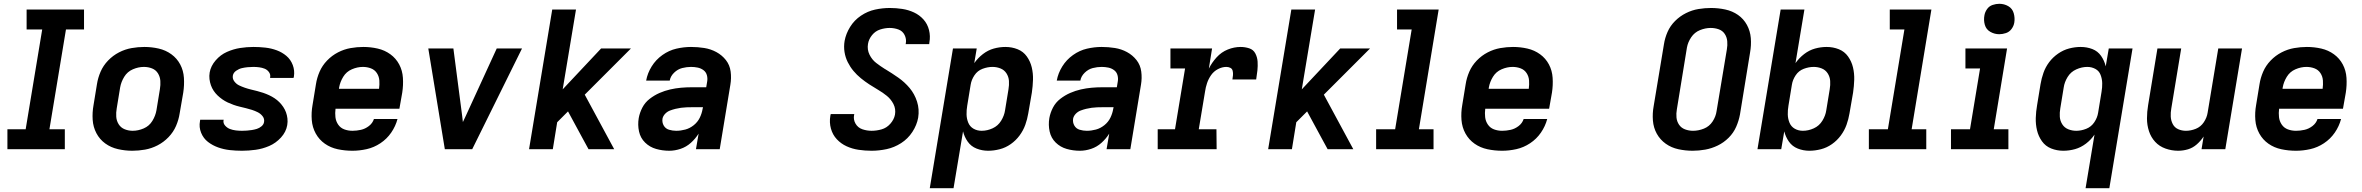

<svg xmlns="http://www.w3.org/2000/svg" viewBox="-20 -785 12424 1010"><path d="M19 0H321V-105H240L327 -630H422V-735H120V-630H202L115 -105H19Z M676 8Q709 8 743 2Q777 -4 809 -20.5Q841 -37 866.5 -63.5Q892 -90 906 -122.5Q920 -155 925 -188L944 -298Q950 -337 947.5 -375.5Q945 -414 928 -446Q911 -478 881.5 -499.5Q852 -521 815 -529.5Q778 -538 739 -538Q706 -538 672 -532Q638 -526 606 -509.5Q574 -493 548.5 -466.5Q523 -440 509 -407.5Q495 -375 490 -342L472 -232Q465 -193 467.5 -155Q470 -117 487 -84.5Q504 -52 533.5 -30.5Q563 -9 600.5 -0.5Q638 8 676 8ZM678 -97Q656 -97 636 -105Q616 -113 604.5 -131Q593 -149 591.5 -171Q590 -193 594 -215L612 -325Q617 -354 633.5 -381Q650 -408 679 -420.5Q708 -433 737 -433Q760 -433 780 -425Q800 -417 811 -399Q822 -381 823.5 -359.5Q825 -338 821 -315L803 -205Q798 -176 781.5 -149Q765 -122 736 -109.5Q707 -97 678 -97Z M1253 8Q1288 8 1324.5 3Q1361 -2 1396 -17Q1431 -32 1458 -61.5Q1485 -91 1491 -127Q1494 -145 1492 -162Q1490 -179 1484.5 -194Q1479 -209 1470 -222.5Q1461 -236 1449.5 -247.5Q1438 -259 1424.5 -268Q1411 -277 1396 -284Q1381 -291 1365 -296.5Q1349 -302 1333 -306Q1317 -310 1300.5 -314Q1284 -318 1268 -323.5Q1252 -329 1237.5 -336Q1223 -343 1212.5 -357Q1202 -371 1205 -388Q1208 -403 1222.5 -413Q1237 -423 1252 -426.5Q1267 -430 1282.5 -431.5Q1298 -433 1313 -433Q1328 -433 1343.5 -431Q1359 -429 1372.5 -423.5Q1386 -418 1395 -405.5Q1404 -393 1401 -378V-375H1524Q1525 -379 1526 -382Q1531 -414 1520 -443Q1509 -472 1486.5 -491Q1464 -510 1435.5 -520.5Q1407 -531 1376 -534.5Q1345 -538 1313 -538Q1278 -538 1243 -532.5Q1208 -527 1174 -512Q1140 -497 1114.5 -467.5Q1089 -438 1083 -404Q1080 -386 1082 -369Q1084 -352 1089.5 -336.5Q1095 -321 1104 -307.5Q1113 -294 1124.5 -283Q1136 -272 1149.5 -262.5Q1163 -253 1178 -246Q1193 -239 1208.5 -233.5Q1224 -228 1240.5 -224Q1257 -220 1273.5 -216Q1290 -212 1305.5 -207Q1321 -202 1336 -194.5Q1351 -187 1361.5 -173.5Q1372 -160 1369 -143Q1367 -130 1355.5 -120.5Q1344 -111 1331 -107Q1318 -103 1305 -101Q1292 -99 1279 -98Q1266 -97 1253 -97Q1236 -97 1220 -99Q1204 -101 1189.5 -106.5Q1175 -112 1164 -124.5Q1153 -137 1156 -153Q1156 -154 1157 -155H1033Q1032 -152 1032 -148Q1026 -116 1038 -86.5Q1050 -57 1074 -38.5Q1098 -20 1127.5 -9.5Q1157 1 1188.5 4.5Q1220 8 1253 8Z M1834 8Q1871 8 1909 -0.5Q1947 -9 1981 -31.5Q2015 -54 2038 -87.5Q2061 -121 2071 -159H1947Q1940 -137 1920.5 -122Q1901 -107 1878.5 -102Q1856 -97 1834 -97Q1811 -97 1791 -104.5Q1771 -112 1759 -129.5Q1747 -147 1744.5 -168.5Q1742 -190 1745 -213H2081L2096 -298Q2102 -337 2099.5 -375.5Q2097 -414 2080 -446Q2063 -478 2033.5 -499.5Q2004 -521 1967 -529.5Q1930 -538 1891 -538Q1858 -538 1824 -532Q1790 -526 1758 -509.5Q1726 -493 1700.5 -466.5Q1675 -440 1661 -407.5Q1647 -375 1642 -342L1624 -232Q1617 -193 1620 -154Q1623 -115 1641 -82.5Q1659 -50 1689 -29Q1719 -8 1756.5 0Q1794 8 1834 8ZM1763 -318 1764 -325Q1769 -354 1785.5 -381Q1802 -408 1831 -420.5Q1860 -433 1889 -433Q1911 -433 1931 -425.5Q1951 -418 1962.5 -400.5Q1974 -383 1975.5 -361.5Q1977 -340 1974 -318Z M2320 0H2464L2726 -530H2593L2431 -177Q2422 -158 2415 -143Q2413 -158 2411 -177L2365 -530H2233Z M2763 0H2888L2911 -142L2968 -199L3046 -55L3076 0H3211L3056 -287L3299 -530H3142L2940 -315L3010 -735H2885Z M3501 8Q3530 8 3560 -2Q3590 -12 3614 -33.5Q3638 -55 3655 -82L3641 0H3766L3822 -339Q3828 -374 3823.5 -408.5Q3819 -443 3798.5 -469Q3778 -495 3748.5 -511Q3719 -527 3685 -532.5Q3651 -538 3615 -538Q3577 -538 3538 -529Q3499 -520 3464.5 -495.5Q3430 -471 3408 -435.5Q3386 -400 3379 -361H3503Q3507 -384 3526 -402.5Q3545 -421 3568.5 -427Q3592 -433 3615 -433Q3633 -433 3650 -429.5Q3667 -426 3680.5 -416Q3694 -406 3698.5 -389.5Q3703 -373 3700 -356L3695 -326H3620Q3591 -326 3562.5 -323.5Q3534 -321 3505.5 -314.5Q3477 -308 3449.5 -296Q3422 -284 3397.5 -265Q3373 -246 3359 -219Q3345 -192 3340 -164Q3334 -128 3341.5 -93.5Q3349 -59 3373.5 -35Q3398 -11 3431.5 -1.5Q3465 8 3501 8ZM3537 -97Q3518 -97 3499.5 -102.5Q3481 -108 3471.5 -124.5Q3462 -141 3465 -161Q3468 -175 3479 -186.5Q3490 -198 3504.5 -203.5Q3519 -209 3533.5 -212.5Q3548 -216 3562.5 -218Q3577 -220 3591.5 -220.5Q3606 -221 3620 -221H3678L3676 -212Q3672 -188 3661 -165.5Q3650 -143 3629.5 -126.5Q3609 -110 3585 -103.5Q3561 -97 3537 -97Z M4565 8Q4604 8 4644 -0.5Q4684 -9 4720 -32Q4756 -55 4779.5 -91Q4803 -127 4810 -166Q4817 -210 4804 -250.5Q4791 -291 4765 -322Q4739 -353 4705.5 -376.5Q4672 -400 4637 -421L4635 -422Q4611 -437 4589 -454Q4567 -471 4554 -497.5Q4541 -524 4546 -554Q4550 -579 4567.5 -600.5Q4585 -622 4610.5 -630Q4636 -638 4660 -638Q4684 -638 4706 -630Q4728 -622 4738.5 -601Q4749 -580 4745 -557L4744 -553H4868Q4869 -557 4869 -562Q4875 -595 4867 -627Q4859 -659 4838 -682.5Q4817 -706 4788 -719.5Q4759 -733 4726.5 -738Q4694 -743 4661 -743Q4622 -743 4583 -734.5Q4544 -726 4509 -702.5Q4474 -679 4452 -643.5Q4430 -608 4423 -570Q4418 -540 4422.5 -511.5Q4427 -483 4439.5 -458Q4452 -433 4469.5 -412Q4487 -391 4508.5 -373.5Q4530 -356 4553 -341Q4576 -326 4600 -312Q4624 -298 4645.5 -280.5Q4667 -263 4680 -237.5Q4693 -212 4688 -182Q4683 -156 4663.5 -134Q4644 -112 4617.5 -104.5Q4591 -97 4565 -97Q4540 -97 4516.5 -105Q4493 -113 4480.5 -134.5Q4468 -156 4473 -181Q4473 -183 4474 -185H4350Q4349 -180 4348 -176Q4342 -141 4351 -108.5Q4360 -76 4382 -52.5Q4404 -29 4433.5 -15.5Q4463 -2 4496.5 3Q4530 8 4565 8Z M4871 205H4996L5046 -94Q5053 -65 5070.5 -40Q5088 -15 5117 -3.5Q5146 8 5178 8Q5208 8 5239 0Q5270 -8 5297 -27Q5324 -46 5343.5 -72.5Q5363 -99 5373.5 -128.5Q5384 -158 5389 -188L5408 -298Q5413 -332 5414 -365.5Q5415 -399 5407.5 -430.5Q5400 -462 5381.5 -488Q5363 -514 5333 -526Q5303 -538 5269 -538Q5238 -538 5207.5 -529.5Q5177 -521 5150.5 -500.5Q5124 -480 5105 -453L5118 -530H4993ZM5144 -97Q5120 -97 5101 -108Q5082 -119 5073.5 -139.5Q5065 -160 5064.5 -183Q5064 -206 5068 -229L5086 -339Q5090 -365 5106 -389Q5122 -413 5148.5 -423Q5175 -433 5201 -433Q5223 -433 5243 -425Q5263 -417 5274.5 -399Q5286 -381 5287.5 -359.5Q5289 -338 5285 -315L5267 -205Q5263 -177 5246.5 -150Q5230 -123 5201.5 -110Q5173 -97 5144 -97Z M5661 8Q5690 8 5720 -2Q5750 -12 5774 -33.5Q5798 -55 5815 -82L5801 0H5926L5982 -339Q5988 -374 5983.5 -408.5Q5979 -443 5958.5 -469Q5938 -495 5908.5 -511Q5879 -527 5845 -532.5Q5811 -538 5775 -538Q5737 -538 5698 -529Q5659 -520 5624.5 -495.5Q5590 -471 5568 -435.5Q5546 -400 5539 -361H5663Q5667 -384 5686 -402.5Q5705 -421 5728.5 -427Q5752 -433 5775 -433Q5793 -433 5810 -429.5Q5827 -426 5840.5 -416Q5854 -406 5858.5 -389.5Q5863 -373 5860 -356L5855 -326H5780Q5751 -326 5722.5 -323.5Q5694 -321 5665.5 -314.5Q5637 -308 5609.5 -296Q5582 -284 5557.5 -265Q5533 -246 5519 -219Q5505 -192 5500 -164Q5494 -128 5501.5 -93.5Q5509 -59 5533.5 -35Q5558 -11 5591.5 -1.5Q5625 8 5661 8ZM5697 -97Q5678 -97 5659.5 -102.5Q5641 -108 5631.5 -124.5Q5622 -141 5625 -161Q5628 -175 5639 -186.5Q5650 -198 5664.5 -203.5Q5679 -209 5693.5 -212.5Q5708 -216 5722.5 -218Q5737 -220 5751.5 -220.5Q5766 -221 5780 -221H5838L5836 -212Q5832 -188 5821 -165.5Q5810 -143 5789.5 -126.5Q5769 -110 5745 -103.5Q5721 -97 5697 -97Z M6070 0H6380L6379 -105H6286L6319 -303Q6322 -325 6329.5 -347.5Q6337 -370 6351 -390Q6365 -410 6387 -421.5Q6409 -433 6431 -433Q6443 -433 6452.5 -428Q6462 -423 6464.5 -412Q6467 -401 6466 -389.5Q6465 -378 6463 -367H6588Q6592 -391 6594.5 -414.5Q6597 -438 6595.5 -461Q6594 -484 6583.5 -504Q6573 -524 6551 -531Q6529 -538 6506 -538Q6472 -538 6438.5 -524.5Q6405 -511 6380 -483.5Q6355 -456 6339 -424L6356 -530H6137V-425H6214L6161 -105H6070Z M6651 0H6776L6799 -142L6856 -199L6934 -55L6964 0H7099L6944 -287L7187 -530H7030L6828 -315L6898 -735H6773Z M7219 0H7521V-105H7444L7548 -735H7329V-630H7406L7319 -105H7219Z M7882 8Q7919 8 7957 -0.5Q7995 -9 8029 -31.5Q8063 -54 8086 -87.5Q8109 -121 8119 -159H7995Q7988 -137 7968.5 -122Q7949 -107 7926.5 -102Q7904 -97 7882 -97Q7859 -97 7839 -104.5Q7819 -112 7807 -129.5Q7795 -147 7792.5 -168.5Q7790 -190 7793 -213H8129L8144 -298Q8150 -337 8147.5 -375.5Q8145 -414 8128 -446Q8111 -478 8081.5 -499.5Q8052 -521 8015 -529.5Q7978 -538 7939 -538Q7906 -538 7872 -532Q7838 -526 7806 -509.5Q7774 -493 7748.5 -466.5Q7723 -440 7709 -407.5Q7695 -375 7690 -342L7672 -232Q7665 -193 7668 -154Q7671 -115 7689 -82.5Q7707 -50 7737 -29Q7767 -8 7804.5 0Q7842 8 7882 8ZM7811 -318 7812 -325Q7817 -354 7833.5 -381Q7850 -408 7879 -420.5Q7908 -433 7937 -433Q7959 -433 7979 -425.5Q7999 -418 8010.5 -400.5Q8022 -383 8023.5 -361.5Q8025 -340 8022 -318Z M8884 8Q8917 8 8950.5 2Q8984 -4 9016 -19.5Q9048 -35 9073.5 -60.5Q9099 -86 9113 -118Q9127 -150 9133 -183L9186 -508Q9193 -547 9190 -584.5Q9187 -622 9169.5 -654Q9152 -686 9122.5 -706.5Q9093 -727 9056 -735Q9019 -743 8981 -743Q8948 -743 8914.5 -737.5Q8881 -732 8849 -716Q8817 -700 8791.5 -674.5Q8766 -649 8752 -617Q8738 -585 8733 -552L8679 -227Q8672 -189 8675 -151Q8678 -113 8695.5 -81.5Q8713 -50 8742.5 -29Q8772 -8 8809 0Q8846 8 8884 8ZM8886 -97Q8864 -97 8844 -104.5Q8824 -112 8812.5 -129Q8801 -146 8799 -167Q8797 -188 8801 -210L8854 -535Q8859 -563 8876.5 -589Q8894 -615 8922.5 -626.5Q8951 -638 8979 -638Q9001 -638 9021 -631Q9041 -624 9052.5 -607Q9064 -590 9066 -568.5Q9068 -547 9064 -525L9010 -201Q9006 -172 8989 -146Q8972 -120 8943.5 -108.5Q8915 -97 8886 -97Z M9498 8Q9528 8 9559 0Q9590 -8 9617 -27Q9644 -46 9663.5 -72.5Q9683 -99 9693.5 -128.5Q9704 -158 9709 -188L9728 -298Q9733 -332 9734 -365.5Q9735 -399 9727.5 -430.5Q9720 -462 9701.5 -488Q9683 -514 9653 -526Q9623 -538 9589 -538Q9558 -538 9527.5 -529.5Q9497 -521 9470.5 -500.5Q9444 -480 9425 -453L9472 -735H9347L9225 0H9350L9366 -94Q9373 -65 9390.5 -40Q9408 -15 9437 -3.5Q9466 8 9498 8ZM9464 -97Q9440 -97 9421 -108Q9402 -119 9393.5 -139.5Q9385 -160 9384.5 -183Q9384 -206 9388 -229L9406 -339Q9410 -365 9426 -389Q9442 -413 9468.5 -423Q9495 -433 9521 -433Q9543 -433 9563 -425Q9583 -417 9594.5 -399Q9606 -381 9607.5 -359.5Q9609 -338 9605 -315L9587 -205Q9583 -177 9566.5 -150Q9550 -123 9521.5 -110Q9493 -97 9464 -97Z M9811 0H10113V-105H10036L10140 -735H9921V-630H9998L9911 -105H9811Z M10243 0H10545V-105H10468L10538 -530H10319V-425H10396L10343 -105H10243ZM10497 -605Q10514 -605 10532 -611Q10550 -617 10561.5 -632.5Q10573 -648 10576 -666Q10580 -691 10573 -715.5Q10566 -740 10544.5 -752.5Q10523 -765 10497 -765Q10480 -765 10462 -759Q10444 -753 10433 -737.5Q10422 -722 10419 -705Q10414 -679 10421 -654.5Q10428 -630 10450 -617.5Q10472 -605 10497 -605Z M10951 205H11076L11198 -530H11073L11057 -436Q11050 -466 11032.5 -491Q11015 -516 10986.5 -527Q10958 -538 10925 -538Q10895 -538 10864.5 -530Q10834 -522 10806.5 -503Q10779 -484 10759.5 -458Q10740 -432 10729.5 -402Q10719 -372 10714 -342L10696 -232Q10690 -198 10689 -164.5Q10688 -131 10695.5 -99.5Q10703 -68 10721.5 -42Q10740 -16 10770 -4Q10800 8 10834 8Q10865 8 10895.5 -0.5Q10926 -9 10953 -29.5Q10980 -50 10998 -77ZM10902 -97Q10880 -97 10860 -105Q10840 -113 10828.5 -131Q10817 -149 10815.5 -170.5Q10814 -192 10818 -215L10836 -325Q10840 -353 10856.5 -380Q10873 -407 10902 -420Q10931 -433 10960 -433Q10983 -433 11002.5 -422.5Q11022 -412 11030 -391Q11038 -370 11038.5 -347.5Q11039 -325 11035 -302L11017 -192Q11013 -166 10997 -142Q10981 -118 10954.5 -107.5Q10928 -97 10902 -97Z M11438 8Q11464 8 11489.5 0.5Q11515 -7 11536 -25.5Q11557 -44 11572 -67L11561 0H11686L11774 -530H11649L11593 -192Q11589 -166 11573 -142Q11557 -118 11531 -107.5Q11505 -97 11479 -97Q11457 -97 11438 -105.5Q11419 -114 11409.5 -132.5Q11400 -151 11399 -172Q11398 -193 11402 -215L11454 -530H11329L11280 -232Q11274 -197 11274 -162Q11274 -127 11284.5 -95Q11295 -63 11317 -39Q11339 -15 11371.5 -3.5Q11404 8 11438 8Z M12058 8Q12095 8 12133 -0.5Q12171 -9 12205 -31.5Q12239 -54 12262 -87.5Q12285 -121 12295 -159H12171Q12164 -137 12144.5 -122Q12125 -107 12102.5 -102Q12080 -97 12058 -97Q12035 -97 12015 -104.5Q11995 -112 11983 -129.5Q11971 -147 11968.5 -168.5Q11966 -190 11969 -213H12305L12320 -298Q12326 -337 12323.5 -375.5Q12321 -414 12304 -446Q12287 -478 12257.5 -499.5Q12228 -521 12191 -529.5Q12154 -538 12115 -538Q12082 -538 12048 -532Q12014 -526 11982 -509.5Q11950 -493 11924.5 -466.5Q11899 -440 11885 -407.5Q11871 -375 11866 -342L11848 -232Q11841 -193 11844 -154Q11847 -115 11865 -82.5Q11883 -50 11913 -29Q11943 -8 11980.5 0Q12018 8 12058 8ZM11987 -318 11988 -325Q11993 -354 12009.5 -381Q12026 -408 12055 -420.5Q12084 -433 12113 -433Q12135 -433 12155 -425.5Q12175 -418 12186.5 -400.5Q12198 -383 12199.5 -361.5Q12201 -340 12198 -318Z"/></svg>

Font: Iosevka Sparkle Oblique
Style: Bold
Weight: 700
Italic angle: -9°
Designer: Belleve Invis
Foundry: Belleve Invis
Version: Version 4.5.0; ttfautohint (v1.8.3)